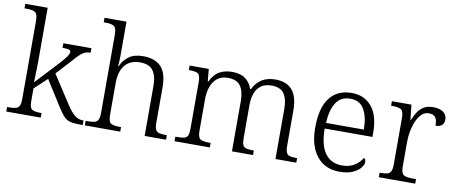

<svg xmlns="http://www.w3.org/2000/svg" viewBox="-67 -1042 3182 1334"><g transform="rotate(10 1524.0 -375.0)"><path d="M19 0V-32H33Q62 -32 79.5 -36.5Q97 -41 105 -56.5Q113 -72 113 -105V-655Q113 -705 94.5 -716.5Q76 -728 37 -728H19V-760H177V-374Q177 -352 176 -324Q175 -296 174.5 -271Q174 -246 173 -233L310 -380Q342 -414 358 -434Q374 -454 379.5 -465Q385 -476 385 -484Q385 -497 371 -500.5Q357 -504 327 -504V-536H525V-504Q499 -504 481.5 -495.5Q464 -487 445 -468Q426 -449 398 -417L309 -320L439 -120Q470 -73 495.5 -52.5Q521 -32 554 -32H558V0H544Q509 0 486 -3Q463 -6 446 -16Q429 -26 412.5 -47Q396 -68 374 -103L266 -274L177 -191V-102Q177 -54 195 -43Q213 -32 256 -32H262V0Z M573 0V-32H589Q618 -32 635.5 -36.5Q653 -41 661 -56.5Q669 -72 669 -105V-655Q669 -705 650.5 -716.5Q632 -728 593 -728H578V-760H733V-514Q733 -493 731.5 -471.5Q730 -450 729 -446H733Q751 -488 788.5 -516Q826 -544 890 -544Q972 -544 1015.5 -499.5Q1059 -455 1059 -355V-105Q1059 -72 1066.5 -56.5Q1074 -41 1091 -36.5Q1108 -32 1136 -32H1146V0H995V-352Q995 -424 967.5 -461Q940 -498 875 -498Q807 -498 770 -454Q733 -410 733 -326V-102Q733 -54 751 -43Q769 -32 812 -32H823V0Z M1206 0V-32H1223Q1252 -32 1269 -36.5Q1286 -41 1293 -56.5Q1300 -72 1300 -105V-433Q1300 -481 1283 -492.5Q1266 -504 1228 -504H1218V-536H1353L1361 -450H1366Q1391 -503 1429.5 -523.5Q1468 -544 1517 -544Q1575 -544 1610 -519Q1645 -494 1660 -449H1666Q1712 -544 1823 -544Q1982 -544 1982 -355V-105Q1982 -72 1989.5 -56.5Q1997 -41 2013.5 -36.5Q2030 -32 2059 -32H2065V0H1918V-354Q1918 -423 1892 -460.5Q1866 -498 1804 -498Q1757 -498 1728.5 -476.5Q1700 -455 1687.5 -419Q1675 -383 1675 -340V-105Q1675 -72 1682 -56.5Q1689 -41 1706 -36.5Q1723 -32 1752 -32H1760V0H1611V-354Q1611 -423 1585 -460.5Q1559 -498 1495 -498Q1449 -498 1420 -474Q1391 -450 1377.5 -411Q1364 -372 1364 -326V-102Q1364 -54 1382.5 -43Q1401 -32 1444 -32H1455V0Z M2370 10Q2269 10 2210.5 -61.5Q2152 -133 2152 -263Q2152 -404 2206.5 -474Q2261 -544 2361 -544Q2451 -544 2503 -481Q2555 -418 2555 -299V-268H2218Q2219 -149 2261.5 -92.5Q2304 -36 2379 -36Q2433 -36 2468.5 -59Q2504 -82 2522 -114Q2528 -111 2532 -104Q2536 -97 2536 -87Q2536 -69 2518 -46Q2500 -23 2463 -6.5Q2426 10 2370 10ZM2487 -308Q2487 -396 2456.5 -449.5Q2426 -503 2359 -503Q2291 -503 2258 -451.5Q2225 -400 2220 -308Z M2647 0V-32H2659Q2685 -32 2701.5 -36.5Q2718 -41 2726 -57Q2734 -73 2734 -107V-433Q2734 -481 2715.5 -492.5Q2697 -504 2654 -504H2645V-536H2783L2794 -431H2798Q2810 -461 2826.5 -487Q2843 -513 2869 -529Q2895 -545 2936 -545Q2983 -545 3008 -525.5Q3033 -506 3033 -474Q3033 -451 3019 -436Q3005 -421 2973 -421Q2973 -463 2958.5 -480.5Q2944 -498 2913 -498Q2884 -498 2862.5 -477Q2841 -456 2826.5 -422.5Q2812 -389 2805 -350Q2798 -311 2798 -274V-104Q2798 -55 2816.5 -43.5Q2835 -32 2873 -32H2904V0Z"/></g></svg>

Font: Noto Serif Tamil Light
Style: Regular
Weight: 300
Designer: Indian Type Foundry, Tom Grace, and the Monotype Design Team
Foundry: Monotype Imaging Inc.
Version: Version 2.004; ttfautohint (v1.8.4.7-5d5b)